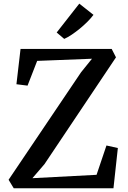

<svg xmlns="http://www.w3.org/2000/svg" viewBox="-20 -1008 687 1028"><path d="M53.5 0 26 -45.5 414 -621 472.5 -693.5 179 -682 127.5 -549.5 68 -557 90 -746H578L601 -701L218 -129L153.5 -54L497 -72L550 -229L611 -215.5L587.5 0ZM323.5 -800 283.5 -834 404.5 -988.5 480.5 -928.5Q467 -910.5 447.8 -891.2Q428.5 -872 406.8 -854.2Q385 -836.5 363.8 -822.2Q342.5 -808 324.5 -800Z"/></svg>

Font: Merriweather Medium
Style: Regular
Weight: 500
Version: Version 2.100